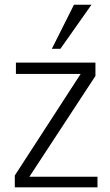

<svg xmlns="http://www.w3.org/2000/svg" viewBox="-20 -804 471 824"><path d="M202.6 -594.7 297.4 -783.7H372.6L239.3 -594.7ZM43.5 0V-50.8L326.2 -486.8H48.3V-535.2H389.6V-478L106 -45.4H398.4V0Z"/></svg>

Font: Oxygen Light
Style: Regular
Weight: 300
Designer: vernon adams
Foundry: Vernon Adams
Version: Version Release 0.2.3 webfont; ttfautohint (v0.93.3-1d66) -l